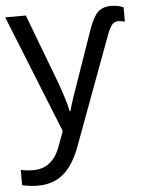

<svg xmlns="http://www.w3.org/2000/svg" viewBox="-55 -590 652 874"><g transform="rotate(-5 271.0 -153.0)"><path d="M484.9 -545.9Q517.6 -545.9 542 -534.2V-469.2Q523.9 -474.1 512.2 -474.1Q494.6 -474.1 483.6 -460.9Q472.7 -447.8 461.9 -419.9L278.8 74.2Q247.1 161.6 200 200.9Q152.8 240.2 84 240.2Q47.4 240.2 11.2 231.9V162.1Q35.6 168 69.8 168Q154.8 168 190.9 73.2L216.8 2L1 -536.1H95.2L210.9 -231Q247.6 -131.3 255.9 -85H259.8Q268.1 -120.6 308.1 -231.9L383.8 -449.2Q402.8 -503.4 425 -524.7Q447.3 -545.9 484.9 -545.9Z"/></g></svg>

Font: NotoPenekeko
Style: Regular
Weight: 400
Designer: Monotype Design team
Foundry: Monotype Imaging Inc.
Version: Version 1.04